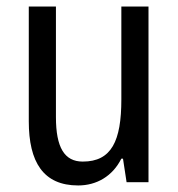

<svg xmlns="http://www.w3.org/2000/svg" viewBox="-20 -557 545 587"><path d="M434 -537H351V-253C351 -126 321 -63 233 -63C177 -63 151 -106 151 -199V-537H68V-186C68 -62 112 10 219 10C275 10 324 -18 351 -72H356L367 0H434Z"/></svg>

Font: Noto Sans Sinhala Condensed
Style: Regular
Weight: 400
Width: 3
Designer: Jelle Bosma - Monotype Design Team
Foundry: Monotype Imaging Inc.
Version: Version 2.006